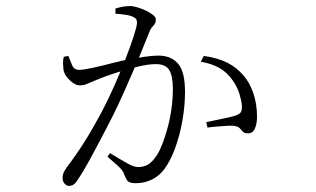

<svg xmlns="http://www.w3.org/2000/svg" viewBox="-20 -567 1040 632"><path d="M207 45Q200 45 193 38Q186 31 186 18Q186 9 189 2Q192 -5 199 -15Q230 -56 257 -98.5Q284 -141 317 -203Q336 -239 356 -284Q376 -329 393 -372.5Q410 -416 420.5 -449Q431 -482 431 -492Q431 -498 429 -502.5Q427 -507 419 -511Q410 -516 392 -518.5Q374 -521 360 -522V-539Q370 -542 382 -544.5Q394 -547 408 -547Q419 -547 433.5 -542.5Q448 -538 461.5 -531.5Q475 -525 484 -517.5Q493 -510 493 -503Q493 -490 484.5 -482Q476 -474 471 -460Q463 -441 450.5 -409.5Q438 -378 421.5 -340Q405 -302 387 -261.5Q369 -221 350 -183Q334 -151 318.5 -122Q303 -93 289 -66.5Q275 -40 262 -17.5Q249 5 237 23Q229 36 222 40.5Q215 45 207 45ZM427 36Q405 36 399 27.5Q393 19 388 5Q386 -1 381.5 -7Q377 -13 366 -23Q355 -33 334 -51L342 -63Q373 -44 397 -30.5Q421 -17 434 -17Q452 -17 466.5 -25Q481 -33 497 -57Q506 -71 515 -94.5Q524 -118 532 -147.5Q540 -177 544.5 -209.5Q549 -242 549 -275Q549 -317 537 -336.5Q525 -356 493 -356Q468 -356 431 -347Q394 -338 359 -326.5Q324 -315 305 -307Q280 -297 268 -291.5Q256 -286 242 -286Q232 -286 220.5 -294Q209 -302 200 -313.5Q191 -325 189 -337Q188 -345 187.5 -357.5Q187 -370 190 -380L205 -383Q211 -367 217.5 -352Q224 -337 240 -337Q254 -337 284 -343.5Q314 -350 348.5 -359Q383 -368 412 -373Q428 -376 455 -380Q482 -384 501 -384Q543 -384 566 -357.5Q589 -331 589 -265Q589 -219 580.5 -170.5Q572 -122 556.5 -79.5Q541 -37 520 -9Q504 12 480 24Q456 36 427 36ZM796 -128Q785 -128 780 -133Q775 -138 770 -144Q765 -150 754 -152Q746 -154 729.5 -153Q713 -152 694.5 -150.5Q676 -149 663 -147L659 -165Q673 -168 692.5 -172Q712 -176 730.5 -180Q749 -184 759 -188Q771 -193 774 -200Q777 -207 776 -221Q775 -235 768 -258.5Q761 -282 744 -305Q728 -328 703.5 -342.5Q679 -357 641 -364L651 -383Q698 -376 728.5 -360.5Q759 -345 781 -319Q801 -297 813.5 -261.5Q826 -226 826 -182Q826 -160 819 -144Q812 -128 796 -128Z"/></svg>

Font: Noto Serif KR ExtraLight
Style: Regular
Weight: 200
Designer: Ryoko NISHIZUKA 西塚涼子 (kana & ideographs); Frank Grießhammer (Latin, Greek & Cyrillic); Wenlong ZHANG 张文龙 (bopomofo); San
Foundry: Adobe
Version: Version 2.002-H1;hotconv 1.1.0;makeotfexe 2.6.0